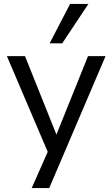

<svg xmlns="http://www.w3.org/2000/svg" viewBox="-20 -775 570 975"><path d="M141 180 233 -28V21L15 -490H107L274 -73H259L427 -490H516L230 180ZM232 -555 336 -755H429L296 -555Z"/></svg>

Font: Nunito Sans 10pt
Style: Regular
Weight: 400
Designer: Vernon Adams
Foundry: Vernon Adams
Version: Version 3.101;gftools[0.9.27]